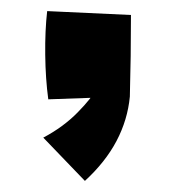

<svg xmlns="http://www.w3.org/2000/svg" viewBox="-20 -177 314 346"><path d="M133 149 58 71Q94 52 120 25.5Q146 -1 152 -15L180 -2L67 2Q62 -35 61.5 -78.5Q61 -122 65 -157L216 -150Q216 -111 215.5 -76Q215 -41 214 -3Q210 39 190 77Q170 115 133 149Z"/></svg>

Font: Marhey Light Medium
Style: Regular
Weight: 500
Version: Version 1.000